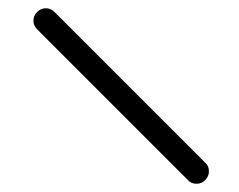

<svg xmlns="http://www.w3.org/2000/svg" viewBox="-20 -554 580 465"><path d="M112 -525 477 -160Q486 -152.5 486 -139Q486 -127 477 -118Q469.5 -109 456 -109Q442.5 -109 435 -118L70 -483Q61 -492 61 -504Q61 -516 70 -525Q79 -534 91 -534Q103 -534 112 -525Z"/></svg>

Font: IBM 3270
Style: Regular
Weight: 400
Monospace: yes
Version: Version 2.3.1